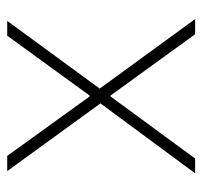

<svg xmlns="http://www.w3.org/2000/svg" viewBox="-34 -514 548 519"><g transform="rotate(-90 239.5 -254.0)"><path d="M31 0 220 -256 37 -508H78L239 -285H241L403 -508H443L260 -258L448 0H407L241 -229H239L71 0Z"/></g></svg>

Font: IBM Plex Sans Hebrew ExtraLight
Style: Regular
Weight: 200
Designer: Mike Abbink, Paul van der Laan, Pieter van Rosmalen, Yanek Iontef
Foundry: Bold Monday
Version: Version 1.2